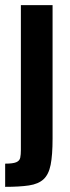

<svg xmlns="http://www.w3.org/2000/svg" viewBox="-33 -530 272 745"><path d="M-13 195V105Q17 105 30 99.5Q43 94 45.5 82Q48 70 48 52V-510H171V8Q171 72 163.5 109.5Q156 147 136 165.5Q116 184 79.5 189.5Q43 195 -13 195Z"/></svg>

Font: Saira Condensed
Style: Bold
Weight: 700
Width: 3
Designer: Hector Gatti with collaboration of the Omnibus-Type team
Foundry: Omnibus-Type
Version: Version 1.101